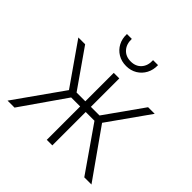

<svg xmlns="http://www.w3.org/2000/svg" viewBox="-232 -1196 1419 1419"><g transform="rotate(45 477.5 -486.0)"><path d="M39 0 305 -376 79 -700H150L357.5 -403H449V-700H507V-403H597.5L808 -700H877L649 -378L916 0H841L598.5 -349H507V0H449V-349H355L112 0ZM478 -800Q429 -800 391.5 -822.5Q354 -845 333.5 -883.8Q313 -922.5 315 -972H366Q364 -916.5 394.8 -882.2Q425.5 -848 478 -848Q530.5 -848 560.8 -882.2Q591 -916.5 588 -972H640Q641.5 -923 620.8 -884Q600 -845 562.8 -822.5Q525.5 -800 478 -800Z"/></g></svg>

Font: Geologica Thin
Style: Regular
Weight: 100
Designer: Sindre Bremnes, Frode Helland
Foundry: Monokrom Skriftforlag AS
Version: Version 1.010; ttfautohint (v1.8.4.7-5d5b);gftools[0.9.28]